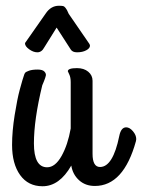

<svg xmlns="http://www.w3.org/2000/svg" viewBox="-20 -619 494 668"><path d="M310 28Q277 28 255 8Q233 -12 228 -43Q187 29 128 29Q78 29 50 -10Q22 -49 22 -115Q22 -162 31 -218.5Q40 -275 49 -308L58 -340Q59 -342 62 -352.5Q65 -363 67.5 -366Q70 -369 81 -373Q92 -377 111 -377Q128 -377 134.5 -370Q141 -363 139.5 -356Q138 -349 133 -336.5Q128 -324 127 -322Q98 -203 98 -120Q98 -37 144 -37Q172 -37 194 -76Q216 -115 226 -172V-333Q226 -350 221 -360Q216 -370 216 -371Q216 -382 248 -382Q272 -382 287 -369.5Q302 -357 302 -338V-84Q302 -38 328 -38Q373 -38 395 -146Q401 -176 419 -176Q431 -176 442.5 -162.5Q454 -149 454 -135Q454 -132 453 -128Q410 28 310 28ZM219 -571 285 -475Q293 -465 293 -460Q293 -451 280 -444Q267 -437 248 -437Q232 -437 226 -447L177 -523L134 -454Q125 -437 110 -437Q96 -437 81.5 -447.5Q67 -458 67 -468Q67 -470 69 -472L139 -572Q157 -599 185 -599Q194 -599 199 -598Q204 -597 208 -591.5Q212 -586 213 -584Q214 -582 219 -571Z"/></svg>

Font: Grand Hotel
Style: Regular
Weight: 400
Designer: Brian J. Bonislawsky & Jim Lyles for Astigmatic (AOETI)
Foundry: Astigmatic (AOETI)
Version: Version 001.000